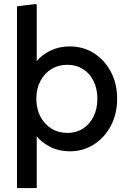

<svg xmlns="http://www.w3.org/2000/svg" viewBox="-20 -752 651 972"><path d="M333 14Q279 14 235 -8Q191 -30 161 -67Q131 -104 118 -149V-355Q131 -401 161 -437.5Q191 -474 235 -495.5Q279 -517 333 -517Q401 -517 455 -483Q509 -449 541 -389Q573 -329 573 -252Q573 -175 541 -115Q509 -55 455 -20.5Q401 14 333 14ZM66 200V-720L163 -732L166 -724V-358L141 -252L166 -168V200ZM321 -79Q366 -79 400 -101Q434 -123 453.5 -162Q473 -201 473 -252Q473 -303 453.5 -342Q434 -381 400 -402.5Q366 -424 321 -424Q276 -424 240.5 -402.5Q205 -381 184.5 -342Q164 -303 164 -252Q164 -201 184.5 -162Q205 -123 240.5 -101Q276 -79 321 -79Z"/></svg>

Font: Fustat SemiBold
Style: Regular
Weight: 600
Designer: Mohamed Gaber, Khaled Hosny, Laura Garcia Mut
Foundry: Kief Type Foundry, Alif Type Foundry, Hard Type Foundry
Version: Version 1.007